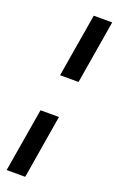

<svg xmlns="http://www.w3.org/2000/svg" viewBox="-166 -770 582 949"><g transform="rotate(20 125.0 -296.0)"><path d="M64 -198.2H161.1L105.5 136.7H7.8ZM248.5 -727.5 192.9 -394H95.7L151.4 -727.5Z"/></g></svg>

Font: Inter Tight Medium
Style: Italic
Weight: 500
Italic angle: -9.39999°
Designer: Rasmus Andersson
Foundry: rsms
Version: Version 3.004